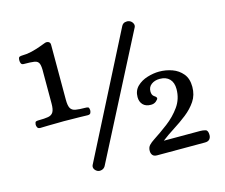

<svg xmlns="http://www.w3.org/2000/svg" viewBox="-92 -759 1037 884"><g transform="rotate(-15 426.0 -317.0)"><path d="M67 -261Q57 -261 53.5 -267.5Q50 -274 50 -281Q51 -293 55.5 -295Q60 -297 68 -297Q97 -297 114 -300Q131 -303 138.5 -315.5Q146 -328 146 -356V-502Q147 -534 141.5 -547Q136 -560 119.5 -562.5Q103 -565 70 -565Q60 -565 57 -571.5Q54 -578 54 -585Q54 -600 59.5 -602.5Q65 -605 75 -605Q96 -605 118.5 -610.5Q141 -616 160 -623Q179 -630 187 -633Q197 -637 205.5 -633Q214 -629 214 -618V-356Q214 -328 221 -315.5Q228 -303 245 -300Q262 -297 290 -297Q300 -297 304.5 -295Q309 -293 310 -281Q310 -274 307 -267.5Q304 -261 293 -261Q277 -262 255 -262Q233 -262 212.5 -262.5Q192 -263 180 -263Q168 -263 147.5 -262.5Q127 -262 105.5 -262Q84 -262 67 -261ZM272 -1Q262 -5 256.5 -14Q251 -23 255 -33L553 -617Q559 -628 569.5 -630.5Q580 -633 589 -630Q600 -626 605.5 -616Q611 -606 607 -597L307 -14Q301 -4 290.5 -1Q280 2 272 -1ZM554 0Q539 0 532.5 -8Q526 -16 526 -28Q526 -45 535.5 -55Q545 -65 559 -74Q593 -96 630 -124Q667 -152 693 -188.5Q719 -225 719 -272Q719 -303 702.5 -320Q686 -337 656 -337Q632 -337 616 -325Q600 -313 600 -292Q600 -274 611 -267Q622 -260 622 -254Q622 -249 612 -240.5Q602 -232 587 -232Q562 -232 549 -246Q536 -260 536 -282Q536 -313 556 -332.5Q576 -352 605.5 -361Q635 -370 662 -370Q694 -370 723.5 -359.5Q753 -349 772.5 -325.5Q792 -302 792 -263Q792 -224 772.5 -195Q753 -166 723 -142.5Q693 -119 660.5 -98.5Q628 -78 601 -57H774Q788 -57 799.5 -53.5Q811 -50 811 -28Q811 -16 804 -8Q797 0 782 0Z"/></g></svg>

Font: Alice
Style: Regular
Weight: 400
Designer: Ksenia Yerulevich
Foundry: Cyreal (http://www.cyreal.org/)
Version: Version 2.003; ttfautohint (v1.8.3)